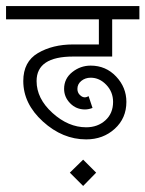

<svg xmlns="http://www.w3.org/2000/svg" viewBox="-36 -483 481 635"><path d="M239 132 195 88 239 45 282 88ZM-16 -463H425V-419H335V-296H206Q85 -296 85 -215Q85 -157 137.5 -109.5Q190 -62 249 -62Q287 -62 312.5 -85Q338 -108 338 -146Q338 -179 315.5 -202.5Q293 -226 264 -226Q246 -226 233 -215.5Q220 -205 220 -189Q220 -177 228 -169Q236 -161 245 -161Q250 -161 257 -165L270 -126Q257 -121 245 -121Q216 -121 196 -141.5Q176 -162 176 -189Q176 -223 203 -244.5Q230 -266 264 -266Q314 -266 348 -230Q382 -194 382 -146Q382 -92 343.5 -57Q305 -22 249 -22Q171 -22 106 -81Q41 -140 41 -215Q41 -279 89.5 -307.5Q138 -336 206 -336H291V-419H-16Z"/></svg>

Font: Bhavuka
Style: Regular
Weight: 400
Version: 2.94.0; ttfautohint (v1.2) -l 7 -r 28 -G 50 -x 13 -D deva -f